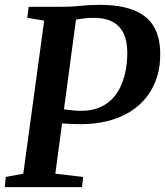

<svg xmlns="http://www.w3.org/2000/svg" viewBox="-24 -771 681 791"><path d="M-4.5 0 0 -42 72 -55.5 158 -686 88.5 -697.5 94 -743H229.5Q271.5 -743 308.8 -747Q346 -751 385.5 -751Q471.5 -751 526.5 -729.2Q581.5 -707.5 608 -664.2Q634.5 -621 636 -556.5Q637.5 -500 622.8 -453.5Q608 -407 579.5 -370.8Q551 -334.5 510.5 -309.8Q470 -285 419 -272.2Q368 -259.5 309 -259.5Q294.5 -259.5 273.5 -260.2Q252.5 -261 234 -262.2Q215.5 -263.5 207 -264V-325.5Q220.5 -323 238.5 -320.5Q256.5 -318 275.8 -316.2Q295 -314.5 311.5 -314.5Q348.5 -314.5 378.2 -325.2Q408 -336 430.8 -356.5Q453.5 -377 468.8 -406.2Q484 -435.5 492 -472.2Q500 -509 500.5 -552.5Q500.5 -602 484.8 -634.2Q469 -666.5 437.8 -682.2Q406.5 -698 359.5 -697.5Q344 -697.5 325.5 -695.5Q307 -693.5 287.5 -690.2Q268 -687 249.5 -681L294 -727.5L204 -55.5L318.5 -42L314 0Z"/></svg>

Font: Merriweather 28pt SemiBold
Style: Italic
Weight: 600
Italic angle: -7.8°
Version: Version 2.101